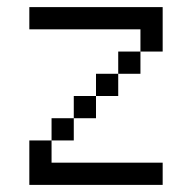

<svg xmlns="http://www.w3.org/2000/svg" viewBox="-20 -520 540 540"><path d="M437.5 -375H375V-437.5H62.5V-500H437.5ZM62.5 -125H125V-62.5H437.5V0H62.5ZM125 -187.5H187.5V-125H125ZM187.5 -250H250V-187.5H187.5ZM250 -312.5H312.5V-250H250ZM312.5 -375H375V-312.5H312.5Z"/></svg>

Font: ChillBitmapSE 16px
Style: Regular
Weight: 400
Designer: Designed by Warren2060
Foundry: ChillType
Version: Version 1.000